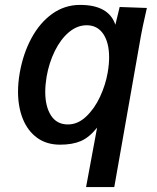

<svg xmlns="http://www.w3.org/2000/svg" viewBox="-20 -580 640 783"><path d="M225 10Q170 10 131.5 -18Q93 -46 73.2 -95Q53.5 -144 53.5 -206.5Q53.5 -242 60.5 -283Q74.5 -362 108.5 -424.8Q142.5 -487.5 193.2 -523.8Q244 -560 306.5 -560Q423.5 -560 450.5 -479L468 -551.5L579 -547.5Q574.5 -528.5 573.5 -523Q560.5 -466.5 555 -435.5L446 183H331L376 -59.5Q344 -19.5 309.8 -4.8Q275.5 10 225 10ZM419 -283Q425 -317 425 -346Q425 -406.5 401 -441.8Q377 -477 333.5 -477Q295 -477 261.2 -448.8Q227.5 -420.5 203.8 -372.5Q180 -324.5 170 -267Q164.5 -233 164.5 -205.5Q164.5 -145.5 188 -109Q211.5 -72.5 257 -72.5Q297.5 -72.5 331.5 -104.8Q365.5 -137 388 -185.5Q410.5 -234 419 -283Z"/></svg>

Font: JuliaMono SemiBoldItalic
Style: Regular
Weight: 600
Italic angle: -9°
Monospace: yes
Designer: cormullion
Foundry: corm
Version: Version 0.049; ttfautohint (v1.8.4)